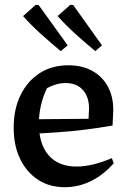

<svg xmlns="http://www.w3.org/2000/svg" viewBox="-20 -770 531 800"><path d="M250 10Q186 10 138.5 -21Q91 -52 64 -107.5Q37 -163 37 -238Q37 -315 65.5 -373.5Q94 -432 145 -465Q196 -498 265 -498Q322 -498 364 -475Q406 -452 429 -410Q452 -368 452 -312L449 -247Q387 -236 332.5 -229.5Q278 -223 223 -219Q168 -215 104 -212L105 -273L349 -275L351 -317Q351 -367 325 -395.5Q299 -424 253 -424Q234 -424 214.5 -418.5Q195 -413 176 -403Q159 -368 150.5 -330.5Q142 -293 142 -256Q142 -169 183 -122.5Q224 -76 299 -76Q363 -76 446 -111L454 -90Q411 -41 359 -15.5Q307 10 250 10ZM233 -557Q191 -592 151.5 -627.5Q112 -663 76 -703L129 -750L141 -749L262 -581ZM377 -557Q335 -592 295.5 -627.5Q256 -663 220 -703L273 -750L285 -749L405 -581Z"/></svg>

Font: Piazzolla 24pt SemiBold
Style: Regular
Weight: 600
Designer: Juan Pablo del Peral
Foundry: Huerta Tipografica
Version: Version 2.005